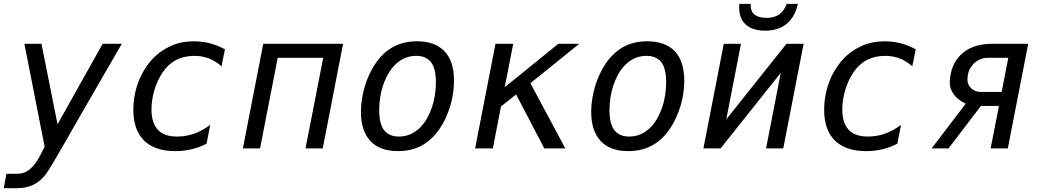

<svg xmlns="http://www.w3.org/2000/svg" viewBox="-24 -776 5463 1004"><path d="M9.8 132.8H62.5Q83 132.8 100.1 127Q117.2 121.1 132.3 108.6Q147.5 96.2 161.4 77.1Q175.3 58.1 188.5 32.2L209.5 -8.8L103.5 -546.9H192.9L276.9 -126L512.7 -546.9H612.8L398.4 -175.8Q386.2 -154.8 374.3 -133.8Q362.3 -112.8 351.6 -94Q340.8 -75.2 332 -59.8Q323.2 -44.4 317.9 -35.2Q279.3 32.2 255.1 73.2Q231 114.3 215.8 134.8Q186.5 173.3 149.4 190.7Q112.3 208 67.9 208H-4.4Z M893.6 14.2Q837.4 14.2 796.9 -0.2Q756.3 -14.6 729.5 -41Q701.2 -68.8 687.3 -109.1Q673.3 -149.4 673.3 -201.2Q673.3 -237.8 679.9 -275.1Q686.5 -312.5 699.2 -346.2Q711.9 -379.9 730 -409.7Q748 -439.5 770 -463.9Q793.5 -489.7 820.1 -507.8Q846.7 -525.9 870.1 -536.1Q923.8 -560.1 989.7 -560.1Q1032.7 -560.1 1073.2 -549.8Q1091.8 -544.9 1112.3 -536.9Q1132.8 -528.8 1152.3 -518.1L1134.3 -429.2Q1102.5 -457.5 1067.9 -470.7Q1033.2 -483.9 992.7 -483.9Q938.5 -483.9 897 -462.4Q876.5 -451.7 858.6 -435.3Q840.8 -418.9 826.2 -397Q813.5 -378.4 802.5 -355.2Q791.5 -332 783.7 -305.7Q768.1 -252.9 768.1 -204.1Q768.1 -170.4 776.1 -143.3Q784.2 -116.2 801.3 -97.7Q816.9 -80.6 841.6 -71.3Q866.2 -62 902.3 -62Q924.3 -62 947 -65.7Q969.7 -69.3 991.7 -77.1Q1014.6 -85.4 1035.6 -97.2Q1056.6 -108.9 1075.2 -123L1056.2 -24.9Q1035.2 -13.7 1016.8 -7.1Q998.5 -0.5 980 3.9Q958.5 9.3 937.7 11.7Q917 14.2 893.6 14.2Z M1352.5 -546.9H1770L1663.6 0H1573.7L1666 -473.6H1428.2L1335.9 0H1246.1Z M2057.1 14.2Q1961.4 14.2 1912.4 -39.1Q1863.3 -92.3 1863.3 -191.4Q1863.3 -224.1 1868.7 -258.1Q1874 -292 1883.8 -325Q1893.6 -357.9 1908 -388.4Q1922.4 -418.9 1939.9 -444.8Q1979.5 -502.4 2033 -531.2Q2086.4 -560.1 2156.2 -560.1Q2250.5 -560.1 2300.3 -508.1Q2350.1 -456.1 2350.1 -353.5Q2350.1 -321.8 2345.2 -288.3Q2340.3 -254.9 2330.6 -222.4Q2320.8 -189.9 2306.6 -158.9Q2292.5 -127.9 2273.9 -101.1Q2234.9 -44.4 2181.4 -15.1Q2127.9 14.2 2057.1 14.2ZM2062 -62Q2094.7 -62 2121.8 -74Q2148.9 -85.9 2170.4 -106.7Q2191.9 -127.4 2207.8 -155Q2223.6 -182.6 2234.4 -214.1Q2245.1 -245.6 2250.2 -279.3Q2255.4 -313 2255.4 -345.2Q2255.4 -418 2229.7 -450.9Q2204.1 -483.9 2152.3 -483.9Q2119.6 -483.9 2092.5 -471.9Q2065.4 -460 2043.9 -439.2Q2022.5 -418.5 2006.6 -390.9Q1990.7 -363.3 1980 -331.8Q1969.2 -300.3 1964.1 -266.6Q1959 -232.9 1959 -200.7Q1959 -127.9 1984.6 -95Q2010.3 -62 2062 -62Z M2566.9 -546.9H2659.7L2615.2 -319.8L2895.5 -546.9H3004.9L2749.5 -340.8L2932.1 0H2822.3L2674.8 -282.2L2595.7 -219.2L2553.2 0H2460.4Z M3261.2 14.2Q3165.5 14.2 3116.5 -39.1Q3067.4 -92.3 3067.4 -191.4Q3067.4 -224.1 3072.8 -258.1Q3078.1 -292 3087.9 -325Q3097.7 -357.9 3112.1 -388.4Q3126.5 -418.9 3144 -444.8Q3183.6 -502.4 3237.1 -531.2Q3290.5 -560.1 3360.4 -560.1Q3454.6 -560.1 3504.4 -508.1Q3554.2 -456.1 3554.2 -353.5Q3554.2 -321.8 3549.3 -288.3Q3544.4 -254.9 3534.7 -222.4Q3524.9 -189.9 3510.7 -158.9Q3496.6 -127.9 3478 -101.1Q3439 -44.4 3385.5 -15.1Q3332 14.2 3261.2 14.2ZM3266.1 -62Q3298.8 -62 3325.9 -74Q3353 -85.9 3374.5 -106.7Q3396 -127.4 3411.9 -155Q3427.7 -182.6 3438.5 -214.1Q3449.2 -245.6 3454.3 -279.3Q3459.5 -313 3459.5 -345.2Q3459.5 -418 3433.8 -450.9Q3408.2 -483.9 3356.4 -483.9Q3323.7 -483.9 3296.6 -471.9Q3269.5 -460 3248 -439.2Q3226.6 -418.5 3210.7 -390.9Q3194.8 -363.3 3184.1 -331.8Q3173.3 -300.3 3168.2 -266.6Q3163.1 -232.9 3163.1 -200.7Q3163.1 -127.9 3188.7 -95Q3214.4 -62 3266.1 -62Z M3977.1 -615.7Q3911.6 -615.7 3876.5 -647Q3841.3 -678.2 3841.3 -735.8Q3841.3 -744.1 3841.6 -748Q3841.8 -752 3842.8 -755.9H3901.4V-747.6Q3901.4 -715.3 3922.6 -699Q3943.8 -682.6 3983.9 -682.6Q4025.4 -682.6 4050.8 -700.9Q4076.2 -719.2 4090.3 -755.9H4148.4Q4132.3 -685.5 4088.6 -650.6Q4044.9 -615.7 3977.1 -615.7ZM3760.7 -546.9H3850.6L3773.9 -151.9L4088.4 -546.9H4178.2L4071.8 0H3981.9L4058.6 -395L3744.1 0H3654.3Z M4505.9 14.2Q4449.7 14.2 4409.2 -0.2Q4368.7 -14.6 4341.8 -41Q4313.5 -68.8 4299.6 -109.1Q4285.6 -149.4 4285.6 -201.2Q4285.6 -237.8 4292.2 -275.1Q4298.8 -312.5 4311.5 -346.2Q4324.2 -379.9 4342.3 -409.7Q4360.4 -439.5 4382.3 -463.9Q4405.8 -489.7 4432.4 -507.8Q4459 -525.9 4482.4 -536.1Q4536.1 -560.1 4602.1 -560.1Q4645 -560.1 4685.5 -549.8Q4704.1 -544.9 4724.6 -536.9Q4745.1 -528.8 4764.6 -518.1L4746.6 -429.2Q4714.8 -457.5 4680.2 -470.7Q4645.5 -483.9 4605 -483.9Q4550.8 -483.9 4509.3 -462.4Q4488.8 -451.7 4470.9 -435.3Q4453.1 -418.9 4438.5 -397Q4425.8 -378.4 4414.8 -355.2Q4403.8 -332 4396 -305.7Q4380.4 -252.9 4380.4 -204.1Q4380.4 -170.4 4388.4 -143.3Q4396.5 -116.2 4413.6 -97.7Q4429.2 -80.6 4453.9 -71.3Q4478.5 -62 4514.6 -62Q4536.6 -62 4559.3 -65.7Q4582 -69.3 4604 -77.1Q4627 -85.4 4647.9 -97.2Q4668.9 -108.9 4687.5 -123L4668.5 -24.9Q4647.5 -13.7 4629.2 -7.1Q4610.8 -0.5 4592.3 3.9Q4570.8 9.3 4550 11.7Q4529.3 14.2 4505.9 14.2Z M5025.9 -233.9Q5013.7 -239.7 4999 -249Q4984.4 -258.3 4971.9 -272Q4959.5 -285.6 4950.9 -304Q4942.4 -322.3 4942.4 -345.7Q4942.4 -354 4943.6 -365.5Q4944.8 -377 4947.3 -389.6Q4956.1 -431.6 4976.6 -461.4Q4997.1 -491.2 5025.6 -510.3Q5054.2 -529.3 5088.6 -538.1Q5123 -546.9 5158.7 -546.9H5352.5L5246.1 0H5156.2L5199.7 -222.2H5105.5L4936 0H4847.7ZM5213.9 -295.4 5248.5 -473.6H5137.7Q5123.5 -473.6 5107.7 -468.3Q5091.8 -462.9 5077.6 -451.9Q5063.5 -440.9 5052.5 -424.1Q5041.5 -407.2 5037.1 -384.3Q5036.1 -377.4 5035.4 -371.6Q5034.7 -365.7 5034.7 -360.4Q5034.7 -345.7 5040.3 -333.7Q5045.9 -321.8 5055.4 -313.2Q5064.9 -304.7 5077.1 -300Q5089.4 -295.4 5102.5 -295.4Z"/></svg>

Font: Hack
Style: Italic
Weight: 400
Italic angle: -11°
Monospace: yes
Designer: Christopher Simpkins
Foundry: Christopher Simpkins
Version: Version 2.019; ttfautohint (v1.4.1) -l 4 -r 80 -G 350 -x 0 -